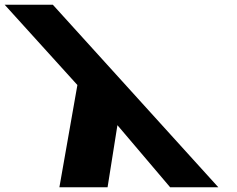

<svg xmlns="http://www.w3.org/2000/svg" viewBox="-193 -793 1003 813"><path d="M527.5 0 304.2 -263 262.5 0H58.5L134.7 -433L-173.3 -773H30.7L731.5 0Z"/></svg>

Font: Hussar
Style: BdOpOblFour
Weight: 700
Foundry: Cannot Into Space Fonts
Version: Version 2.00